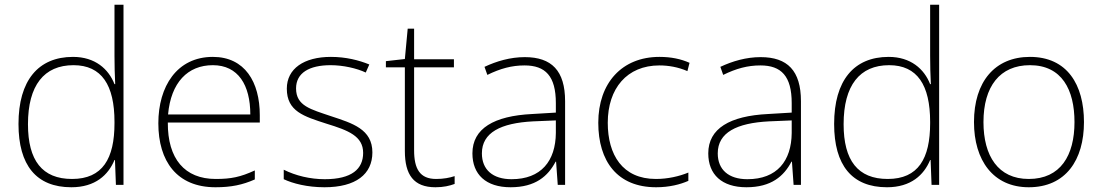

<svg xmlns="http://www.w3.org/2000/svg" viewBox="-20 -780 4652 810"><path d="M281 10C382 10 437 -42 463 -105H465L469 0H501V-760H463V-544C463 -506 464 -464 466 -425H463C438 -489 381 -540 288 -540C141 -540 58 -440 58 -257C58 -83 133 10 281 10ZM284 -25C158 -25 98 -103 98 -256C98 -420 166 -505 290 -505C409 -505 463 -421 463 -266V-260C463 -111 413 -25 284 -25Z M878 -540C726 -540 648 -415 648 -260C648 -100 726 10 889 10C955 10 1003 0 1055 -23V-61C994 -33 955 -25 890 -25C759 -25 687 -110 688 -263H1076V-294C1076 -434 1013 -540 878 -540ZM878 -505C985 -505 1036 -421 1036 -297H689C701 -432 772 -505 878 -505Z M1551 -137C1551 -235 1467 -260 1376 -290C1291 -319 1229 -333 1229 -407C1229 -472 1284 -505 1375 -505C1427 -505 1485 -492 1523 -474L1538 -508C1494 -526 1439 -540 1376 -540C1262 -540 1190 -490 1190 -406C1190 -310 1262 -289 1358 -258C1449 -230 1512 -206 1512 -135C1512 -67 1464 -24 1350 -24C1288 -24 1227 -39 1177 -64V-24C1215 -6 1276 10 1349 10C1481 10 1551 -45 1551 -137Z M1820 -25C1751 -25 1727 -68 1727 -146V-496H1895V-530H1727V-659H1700L1688 -531L1608 -522V-496H1688V-143C1688 -43 1725 10 1817 10C1851 10 1876 4 1898 -4V-37C1877 -30 1851 -25 1820 -25Z M2194 -539C2133 -539 2075 -522 2024 -498L2036 -464C2091 -491 2139 -504 2193 -504C2281 -504 2325 -459 2325 -345V-305L2225 -299C2064 -291 1973 -238 1973 -133C1973 -44 2030 10 2134 10C2239 10 2292 -37 2324 -98H2326L2333 0H2364V-353C2364 -482 2307 -539 2194 -539ZM2229 -268 2325 -272V-219C2324 -101 2263 -24 2138 -24C2059 -24 2013 -64 2013 -133C2013 -221 2093 -261 2229 -268Z M2748 10C2804 10 2850 -2 2884 -17V-52C2845 -36 2797 -25 2747 -25C2606 -25 2544 -127 2544 -262C2544 -407 2625 -504 2762 -504C2800 -504 2841 -497 2880 -480L2889 -515C2853 -531 2812 -540 2762 -540C2604 -540 2504 -430 2504 -262C2504 -100 2584 10 2748 10Z M3189 -539C3128 -539 3070 -522 3019 -498L3031 -464C3086 -491 3134 -504 3188 -504C3276 -504 3320 -459 3320 -345V-305L3220 -299C3059 -291 2968 -238 2968 -133C2968 -44 3025 10 3129 10C3234 10 3287 -37 3319 -98H3321L3328 0H3359V-353C3359 -482 3302 -539 3189 -539ZM3224 -268 3320 -272V-219C3319 -101 3258 -24 3133 -24C3054 -24 3008 -64 3008 -133C3008 -221 3088 -261 3224 -268Z M3722 10C3823 10 3878 -42 3904 -105H3906L3910 0H3942V-760H3904V-544C3904 -506 3905 -464 3907 -425H3904C3879 -489 3822 -540 3729 -540C3582 -540 3499 -440 3499 -257C3499 -83 3574 10 3722 10ZM3725 -25C3599 -25 3539 -103 3539 -256C3539 -420 3607 -505 3731 -505C3850 -505 3904 -421 3904 -266V-260C3904 -111 3854 -25 3725 -25Z M4553 -265C4553 -423 4482 -540 4325 -540C4177 -540 4089 -435 4089 -265C4089 -104 4170 10 4320 10C4476 10 4553 -105 4553 -265ZM4129 -265C4129 -415 4198 -505 4325 -505C4460 -505 4513 -401 4513 -265C4513 -124 4454 -25 4320 -25C4191 -25 4129 -122 4129 -265Z"/></svg>

Font: Noto Sans Georgian ExtraLight
Style: Regular
Weight: 200
Designer: Monotype Design Team, Akaki Razmadze
Foundry: Google LLC
Version: Version 2.005